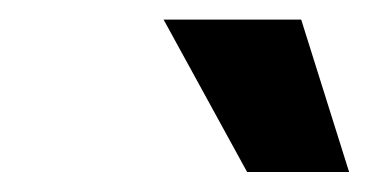

<svg xmlns="http://www.w3.org/2000/svg" viewBox="-20 -775 381 192"><path d="M227.1 -603 143.6 -755.4H281.2L329.1 -603Z"/></svg>

Font: Inter 20pt
Style: Bold Italic
Weight: 700
Italic angle: -9.3988°
Version: Version 4.001;git-66647c0bb